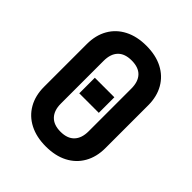

<svg xmlns="http://www.w3.org/2000/svg" viewBox="-206 -871 1011 1011"><g transform="rotate(45 300.0 -365.0)"><path d="M300 10Q229.9 10 178.6 -16.5Q127.3 -42.9 99.5 -91.6Q71.6 -140.3 71.6 -205.9V-524.1Q71.6 -590.1 99.5 -638.6Q127.3 -687.1 178.6 -713.5Q229.9 -740 300 -740Q370.7 -740 421.7 -713.5Q472.7 -687.1 500.5 -638.6Q528.4 -590.1 528.4 -524.6V-205.9Q528.4 -140.3 500.5 -91.6Q472.7 -42.9 421.7 -16.5Q370.7 10 300 10ZM300 -99.7Q350.8 -99.7 377 -127.3Q403.3 -155 403.3 -205.9V-524.1Q403.3 -575.6 377.3 -603Q351.4 -630.3 300 -630.3Q249 -630.3 222.9 -603Q196.7 -575.6 196.7 -524.1V-205.9Q196.7 -155 223.2 -127.3Q249.6 -99.7 300 -99.7ZM227 -312.7V-428.6H372.4V-312.7Z"/></g></svg>

Font: Pitagon Sans Mono
Style: Regular
Weight: 400
Monospace: yes
Designer: Travis Tran
Foundry: Pitagon
Version: Version 1.001;gftools[0.9.26]